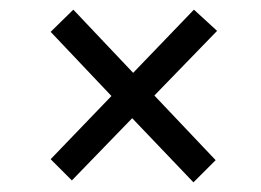

<svg xmlns="http://www.w3.org/2000/svg" viewBox="-20 -523 540 398"><path d="M381 -145 427 -191 300 -325 430 -459 382 -503 256 -372 132 -503 85 -457 211 -324 85 -193 129 -149 254 -278Z"/></svg>

Font: Inconsolata
Style: Regular
Weight: 400
Monospace: yes
Designer: Raph Levien, Cyreal, Brenton Simpson
Foundry: Raph Levien, Cyreal, Google
Version: Version 3.100